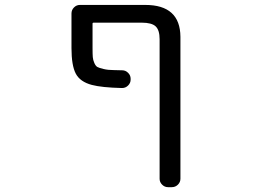

<svg xmlns="http://www.w3.org/2000/svg" viewBox="-20 -567 1040 783"><path d="M630.9 -407.2Q630.9 -444.3 614.7 -459.5Q598.6 -474.6 557.6 -474.6H362.3Q357.4 -474.6 357.4 -470.7V-372.1Q357.4 -345.7 358.4 -334Q359.4 -322.3 364.7 -310.1Q370.1 -297.9 377 -293.9Q383.8 -290 402.3 -285.6Q420.9 -281.2 443.4 -281.2Q456.1 -280.3 478.5 -280.3Q492.2 -280.3 502.4 -270Q512.7 -259.8 512.7 -246.1V-242.2Q512.7 -228.5 502.4 -218.3Q492.2 -208 477.5 -208Q394.5 -210 354.5 -220.7Q306.6 -233.4 289.1 -266.6Q271.5 -299.8 271.5 -371.1V-511.7Q271.5 -526.4 281.7 -536.6Q292 -546.9 305.7 -546.9H572.3Q714.8 -546.9 715.8 -417V162.1Q715.8 175.8 705.6 186Q695.3 196.3 680.7 196.3H665Q651.4 196.3 641.1 186Q630.9 175.8 630.9 162.1Z"/></svg>

Font: Rounded-L Mgen+ 2m regular
Style: Regular
Weight: 400
Designer: [Source Han Sans]
Ryoko NISHIZUKA  (kana & ideographs); Paul D. Hunt (Latin, Greek & Cyrillic); Wenlong ZHANG  (bopomofo
Version: Version 1.059.20150602